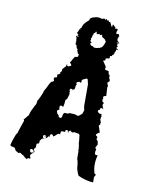

<svg xmlns="http://www.w3.org/2000/svg" viewBox="-76 -693 585 757"><g transform="rotate(10 216.5 -314.5)"><path d="M2 -80 3 -82V-84Q4 -87 7 -98L11 -110Q16 -126 21 -131L23 -135V-138Q24 -139 24 -140L25 -143L26 -146L27 -149L28 -152L35 -173L38 -181V-182Q40 -184 38 -187Q37 -188 36 -188Q38 -190 46 -200L49 -204L53 -208L54 -210V-211Q57 -225 71 -251Q73 -253 74 -256Q75 -257 75 -258L77 -272L79 -274L80 -276L83 -282L86 -288L89 -295Q94 -305 96 -315Q100 -321 102 -325L107 -335Q113 -349 118 -354L124 -356L127 -359Q129 -361 127 -363L125 -368L128 -374H132Q137 -374 137 -380L136 -386L145 -390Q147 -392 147 -393Q148 -394 146 -397V-398H147Q151 -399 151 -403L152 -411L164 -424Q165 -425 165 -427L166 -432L168 -433V-429L169 -427Q174 -425 175 -426L180 -428Q181 -428 182 -429L184 -431V-433L183 -435L181 -438Q180 -438 179 -439Q178 -440 177 -441L179 -445Q182 -448 184 -454L187 -459L190 -463L192 -467L201 -468Q202 -468 204 -470Q205 -471 205 -473L206 -479L207 -480Q203 -480 202 -481L200 -487L197 -494Q197 -497 198 -498L193 -503V-507L190 -510L191 -512Q192 -514 193 -514Q188 -514 187 -515V-517L186 -520Q188 -531 186 -536V-542Q183 -545 183 -549Q184 -550 188 -550Q189 -553 191 -555L188 -558L185 -560V-564Q190 -569 190 -577H196L193 -580Q193 -582 194 -582H196Q197 -583 199 -587L200 -592L201 -594L203 -596Q204 -598 203 -599Q212 -610 223 -619L224 -622V-625L229 -629L234 -632Q237 -632 242 -634Q247 -636 249 -636H261Q266 -635 272 -633L275 -634L277 -635Q280 -636 283 -635L285 -631L288 -634L291 -637Q291 -631 292 -630L295 -631L298 -632L301 -626H306L310 -618L314 -609Q315 -610 317 -610Q317 -617 318 -619L321 -617L324 -614Q325 -612 329 -610L330 -607V-604Q332 -602 334 -604L336 -605H338L339 -604V-603Q340 -602 340 -601Q340 -599 339 -598L337 -592V-586Q338 -586 340 -584L346 -586Q347 -585 348 -585Q346 -584 349 -581L350 -579L351 -577Q350 -577 348 -575V-571Q348 -570 346 -568V-560L356 -550L353 -549L351 -548Q350 -547 349 -544.5Q348 -542 348 -540Q349 -540 352 -537L350 -534L347 -530L351 -527L354 -525V-524L353 -522L350 -523L348 -524Q347 -523 348 -519Q347 -516 344 -513V-510L343 -506Q342 -506 341 -505V-503Q342 -501 339 -499L335 -501L336 -498V-495H332L328 -494Q328 -490 329 -489Q328 -486 326 -484Q316 -482 313 -482V-476Q313 -474 311 -472L310 -473L308 -474L307 -473L306 -471H304L307 -468L313 -459L319 -450V-447L318 -442Q318 -436 325 -436L326 -437H327L328 -436L330 -435Q331 -434 332 -435H333L335 -425L336 -422Q337 -421 338 -421L340 -420V-409Q340 -407 341 -407L344 -400L343 -394L340 -393L337 -390Q336 -388 337 -387V-385Q337 -384 338 -383Q338 -382 339 -380Q339 -379 341 -377L340 -374V-373L339 -371L341 -336Q340 -337 332 -334Q328 -330 330 -327L332 -325L330 -323Q329 -322 329 -319L330 -313Q331 -309 335 -309L337 -308Q335 -306 335 -304L333 -301V-297L334 -295L335 -293V-290Q337 -288 338 -285Q339 -284 339 -283L333 -286Q332 -287 327 -285Q325 -284 326 -280V-278H324Q322 -278 320 -276L319 -274V-271Q321 -266 326 -264L329 -263H332Q335 -263 336 -264L335 -261V-258L336 -256L337 -254Q334 -251 335 -248V-246L334 -244V-241L338 -230V-228L337 -225Q337 -221 336 -220L333 -218Q331 -216 333 -214L341 -190Q335 -188 329 -182Q325 -178 330 -175L335 -171L333 -165V-162L334 -160L339 -155L341 -142L335 -131Q333 -128 336 -125L339 -121Q335 -115 337 -104Q337 -103 339 -101Q340 -100 343 -100L346 -101L348 -99Q338 -62 348 -29Q349 -26 352 -25L355 -24L350 -15Q349 -14 349 -12V8Q319 7 288 -8Q282 -20 281 -25Q277 -34 277 -44Q277 -49 275 -59L274 -65L272 -70Q271 -73 271 -85V-104L270 -105Q269 -109 270 -112V-116L269 -120V-125Q266 -132 266 -148Q266 -150 264 -164V-166L263 -168L261 -170L259 -171L242 -174Q238 -174 237 -171L235 -172Q233 -174 231 -172L230 -174Q229 -175 226 -177H224L222 -176Q218 -173 218 -169L219 -168V-167H218L216 -173Q215 -179 211 -177Q206 -177 206 -173V-168Q205 -169 202 -169H194Q189 -169 189 -165L188 -156L184 -157H181L179 -156L170 -148L168 -146L162 -143L161 -147L158 -150Q156 -152 155 -150H153Q150 -148 150 -147Q149 -146 149 -143L150 -139L147 -140Q146 -142 144 -140L142 -137L139 -133L122 -127Q121 -126 120 -126L114 -118Q113 -117 113 -115V-109Q112 -105 107 -105Q103 -105 103 -99V-89L98 -83Q95 -80 98 -76L100 -73V-70Q99 -70 99 -69L87 -57L86 -55V-52L89 -44L88 -40L84 -42Q80 -42 79 -41L75 -37Q74 -38 73 -38L70 -40L69 -41Q68 -42 67 -42L61 -48L54 -52Q51 -53 48 -56L46 -57H44L39 -55L27 -62L22 -71Q22 -73 20 -73L17 -74L14 -75Q7 -75 2 -80ZM161 -247 160 -245V-243L163 -235Q163 -233 165 -233L169 -229Q170 -220 178 -220Q183 -222 183 -224Q184 -225 184 -229Q185 -236 189 -242H204Q206 -242 207 -243L210 -245L232 -244L243 -240L248 -241L259 -250Q261 -252 261 -253L265 -265V-268Q262 -275 262 -288V-369L258 -387L257 -389Q256 -390 255 -390Q253 -392 251 -390L238 -384L236 -382Q235 -381 235 -380V-373L231 -370Q230 -373 228 -373Q224 -373 223 -372L222 -371H220Q217 -370 216 -367Q216 -364 218 -362L219 -361L217 -358Q215 -356 215 -354Q216 -340 209 -339Q207 -339 207 -337L205 -339H204L203 -340H202Q197 -342 196 -338Q193 -334 196 -331L197 -330V-329Q195 -325 196 -324L197 -318L191 -298L187 -295Q185 -293 185 -291Q185 -279 181 -264Q176 -269 171 -268Q167 -267 167 -263L168 -250H164L163 -249ZM245 -536 247 -534Q248 -533 247 -532L245 -531L242 -530Q244 -528 244 -526L247 -523L248 -522L249 -521Q251 -522 255 -520L258 -518L260 -516H270L278 -518L285 -519Q285 -521 286 -522H290Q299 -533 302 -548Q298 -552 297 -555Q286 -562 284 -564V-568Q284 -570 282 -572L279 -569Q273 -569 271 -574L268 -571Q263 -571 262 -570L261 -574L260 -578L259 -579L257 -580Q256 -578 256 -577Q255 -576 255 -575Q253 -573 251 -572L249 -570V-566L248 -564L246 -562V-558L245 -553Q244 -552 243 -551Q242 -550 242 -549Q242 -547 243 -546L244 -544L241 -541Q243 -537 245 -536ZM82 -74Q83 -69 86 -66Q88 -64 90 -66Q93 -66 94 -67Q97 -67 97 -71Q97 -74 95 -76L90 -79Q87 -80 84 -79Q82 -77 82 -74ZM123 -139V-136Q123 -133 124 -132Q125 -131 126 -131L128 -130H130L133 -132H134Q136 -134 136 -136Q136 -138 134 -140L132 -142Q131 -143 127 -143Q124 -142 124 -139ZM191 -550H188V-547Q193 -547 194 -548Q192 -550 191 -550ZM351 -548V-553Q348 -552 344 -550ZM128 -140H130L132 -139Q133 -138 133 -136L130 -137ZM204 -332 203 -333 205 -335Q205 -333 204 -332ZM227 -169H228Q228 -168 227 -168Z"/></g></svg>

Font: Kom-post
Style: Regular
Weight: 400
Designer: @guaschetti
Foundry: guaschetti
Version: Version 1.00 December 6, 2021, initial release